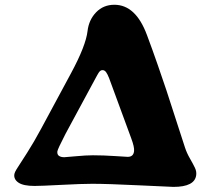

<svg xmlns="http://www.w3.org/2000/svg" viewBox="-20 -750 895 786"><path d="M121.6 11.2Q75.7 11.2 55.9 -2.2Q36.1 -15.6 38.6 -35.6Q39.6 -44.9 51.3 -62.7Q63 -80.6 91.3 -125Q119.6 -169.4 148.4 -223.1L271 -450.7Q331.5 -563 338.4 -623Q343.8 -668.9 373.5 -699.7Q403.3 -730.5 448.2 -730.5Q535.6 -730.5 581.5 -606.9Q603.5 -548.3 626.2 -482.9Q648.9 -417.5 661.4 -379.9Q673.8 -342.3 700.9 -258.1Q728 -173.8 737.3 -146Q744.6 -123.5 757.6 -101.1Q770.5 -78.6 777.8 -63.5Q785.2 -48.3 783.2 -33.2Q777.3 15.1 689.9 15.1Q684.1 15.1 552 8.8Q419.9 2.4 357.9 2.4Q315.4 2.4 231.4 6.8Q147.5 11.2 121.6 11.2ZM248 -201.7Q216.3 -140.1 214.8 -130.4Q213.4 -117.7 221.2 -112.1Q229 -106.4 243.2 -106.4Q250 -106.4 291 -110.4Q332 -114.3 360.4 -114.3Q402.8 -114.3 450.7 -111.1Q498.5 -107.9 502.9 -107.9Q526.4 -107.9 528.8 -131.3Q530.8 -147.5 517.1 -184.1L426.8 -429.7Q420.4 -446.3 414.3 -454.6Q408.2 -462.9 399.9 -462.9Q397.5 -462.9 395.3 -462.4Q393.1 -461.9 391.1 -460.2Q389.2 -458.5 387.7 -457.3Q386.2 -456.1 384.3 -452.9Q382.3 -449.7 381.3 -448Q380.4 -446.3 377.9 -442.1Q375.5 -438 374.5 -436Z"/></svg>

Font: Cooper* ExtraBold
Style: Italic
Weight: 800
Italic angle: -7°
Designer: Owen Earl
Foundry: indestructible type*
Version: Version 0.001